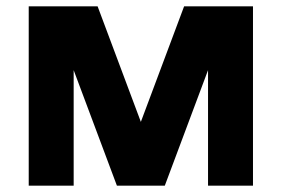

<svg xmlns="http://www.w3.org/2000/svg" viewBox="-20 -587 891 607"><path d="M562 -566.9H779.8V0H637.7V-365.2L501 0H349.6L212.9 -365.2V0H70.8V-566.9H288.6L425.3 -201.7Z"/></svg>

Font: Blazma
Style: Regular
Weight: 400
Designer: GGBotNet
Version: 1.00